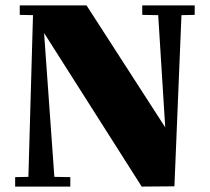

<svg xmlns="http://www.w3.org/2000/svg" viewBox="-20 -690 776 710"><path d="M700 -670V-635L651 -634L625 -1L504 0L143 -568L181 -36L240 -35V0H36V-35L85 -36L102 -634L53 -635V-670H300L591 -219L565 -634L506 -635V-670Z"/></svg>

Font: Rakkas
Style: Regular
Weight: 400
Designer: Zeynep Akay
Foundry: Zeynep Akay
Version: Version 2.000